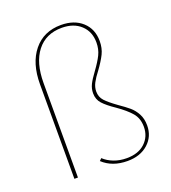

<svg xmlns="http://www.w3.org/2000/svg" viewBox="-132 -810 816 915"><g transform="rotate(-20 276.5 -352.0)"><path d="M234 -38 245 -49Q265 -30 294.5 -18.5Q324 -7 360 -7Q419 -7 453 -39Q487 -71 487 -120Q487 -163 463 -191Q439 -219 393 -251Q353 -278 333.5 -299.5Q314 -321 314 -352Q314 -376 324.5 -397Q335 -418 358 -449Q385 -486 398.5 -513.5Q412 -541 412 -575Q412 -630 376 -663.5Q340 -697 280 -697Q199 -697 154 -639.5Q109 -582 109 -479V0H91V-479Q91 -586 142 -648.5Q193 -711 281 -711Q348 -711 388.5 -674Q429 -637 429 -576Q429 -540 415 -511.5Q401 -483 374 -446Q353 -419 342 -398Q331 -377 331 -355Q331 -327 349 -307.5Q367 -288 406 -260Q438 -238 457.5 -221.5Q477 -205 490.5 -180Q504 -155 504 -121Q504 -65 464 -29Q424 7 359 7Q282 7 234 -38Z"/></g></svg>

Font: Ysabeau Infant Thin
Style: Regular
Weight: 200
Designer: Christian Thalmann (Catharsis Fonts)
Version: Version 0.003